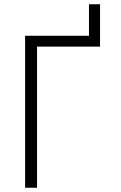

<svg xmlns="http://www.w3.org/2000/svg" viewBox="-20 -882 570 902"><path d="M98 0H154V-663H450V-862H398V-714H98Z"/></svg>

Font: Noto Sans Mono Condensed Light
Style: Regular
Weight: 300
Width: 3
Designer: Monotype Design Team
Foundry: Monotype Imaging Inc.
Version: Version 2.014